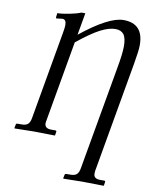

<svg xmlns="http://www.w3.org/2000/svg" viewBox="-99 -768 822 1068"><g transform="rotate(10 312.0 -234.5)"><path d="M104 -71.8 191.9 -573.2Q196.8 -601.6 196.8 -613.8Q196.8 -646 174.8 -646L143.1 -642.1Q138.2 -642.1 138.2 -647L141.1 -671.9Q166.5 -671.9 208.3 -680.2Q250 -688.5 272.9 -698.2H294.9L272.9 -573.2Q428.7 -698.2 511.2 -698.2Q624 -698.2 624 -576.2Q624 -544.9 610.8 -470.2L501 155.8Q500 161.6 500 170.9Q500 200.2 536.1 200.2H560.1Q567.4 200.2 565.9 208L563 227.1L561 229Q480 227.1 440.9 227.1L335 229L333 227.1L336.9 208Q338.4 200.2 346.2 200.2H370.1Q394 200.2 405 189.5Q416 178.7 419.9 155.8L522.9 -429.2Q538.1 -511.7 538.1 -554.2Q538.1 -601.1 522.9 -621.1Q507.8 -641.1 475.1 -641.1Q439 -641.1 390.6 -616Q342.3 -590.8 265.1 -528.8L185.1 -71.8Q183.1 -60.1 183.1 -58.1Q183.1 -27.8 220.2 -27.8H243.2Q251.5 -27.8 250 -20L247.1 -1L245.1 1Q166 -1 127 -1L19 1L17.1 -1L21 -20Q21 -27.8 29.8 -27.8H53.2Q77.6 -27.8 88.9 -38.3Q100.1 -48.8 104 -71.8Z"/></g></svg>

Font: Common Serif News
Style: Italic
Weight: 450
Italic angle: -12°
Designer: Philipp H. Poll, Khaled Hosny
Foundry: Stefan Peev, Context Ltd.
Version: Version 1.026